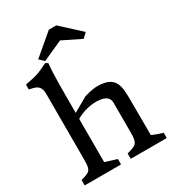

<svg xmlns="http://www.w3.org/2000/svg" viewBox="-228 -1102 1108 1227"><g transform="rotate(-30 326.0 -488.5)"><path d="M29.3 0H297.4V-40L211.4 -66.9V-385.7C240.7 -403.8 297.4 -426.8 358.9 -426.8C403.3 -426.3 453.1 -417 453.1 -364.7V-143.6C453.1 -64 439 -58.6 369.1 -40V0H634.8V-39.1C614.7 -43 556.2 -66.9 556.2 -66.9L555.2 -315.4C554.2 -418.5 560.1 -508.8 416.5 -508.8C375 -508.8 331.5 -494.6 319.8 -491.7C269.5 -463.4 211.4 -430.2 211.4 -430.2C211.4 -602.1 210 -701.7 218.8 -793L200.7 -803.2C128.4 -767.1 115.7 -762.7 26.4 -745.6V-710C68.8 -699.7 108.9 -698.2 108.9 -628.4V-142.6C108.9 -64 97.7 -58.6 29.3 -40ZM208 -814.5 356 -881.3 492.2 -814.5 525.4 -846.2 383.3 -976.6H328.6L174.8 -846.2Z"/></g></svg>

Font: Donegal One
Style: Regular
Weight: 400
Designer: Gary Lonergan
Foundry: Sorkin Type Co.
Version: Version 1.004